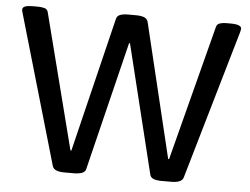

<svg xmlns="http://www.w3.org/2000/svg" viewBox="-50 -765 1081 830"><g transform="rotate(5 490.0 -350.0)"><path d="M257 2Q213 2 206 -21L18 -669Q15 -678 15 -684Q15 -702 59 -702H80Q97 -702 110 -698.5Q123 -695 126 -682L276 -95H280L422 -678Q425 -692 438.5 -697Q452 -702 473 -702H507Q528 -702 542 -697Q556 -692 560 -677L700 -95H704L856 -682Q859 -694 871 -698Q883 -702 898 -702H917Q943 -702 954 -697Q965 -692 965 -684Q965 -680 964 -676.5Q963 -673 962 -668L774 -21Q767 2 722 2H681Q659 2 645.5 -3Q632 -8 629 -21L492 -579H488L351 -21Q348 -8 334 -3Q320 2 298 2Z"/></g></svg>

Font: Asap Semi Expanded Medium
Style: Regular
Weight: 500
Width: 6
Designer: Pablo Cosgaya
Foundry: Omnibus-Type
Version: Version 3.001; ttfautohint (v1.8.4.7-5d5b)